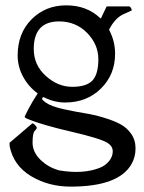

<svg xmlns="http://www.w3.org/2000/svg" viewBox="-20 -489 533 711"><path d="M141.6 -129.4Q127.4 -124.5 148.7 -109.6Q169.9 -94.7 215.8 -84.7Q261.7 -74.7 294.2 -69.6Q326.7 -64.5 362.1 -54Q397.5 -43.5 423.1 -30.5Q448.7 -17.6 465.3 5.9Q481.9 29.3 481.9 60.5Q481.9 91.8 467.8 117.2Q420.9 202.1 241.7 202.1Q159.7 202.1 94.7 163.1Q29.8 124 15.6 51.8V45.9Q15.6 42 15.1 40L99.6 -32.2Q103.5 -32.2 109.9 -25.9Q116.2 -19.5 116.2 -15.6Q116.2 -11.7 108.4 -3.9Q100.6 3.9 100.6 39.1Q100.6 74.2 129.9 102.8Q159.2 131.3 199.7 142.1Q287.1 156.7 348.6 132.8Q370.1 124.5 383.8 107.7Q397.5 90.8 397.5 71.5Q397.5 52.2 377.9 40Q351.1 23.4 243.4 -1.5Q135.7 -26.4 82.5 -48.3Q71.3 -53.2 71.3 -55.9Q71.3 -58.6 86.2 -86.9Q101.1 -115.2 119.6 -143.1Q85.9 -167.5 65.7 -204.6Q45.4 -241.7 45.4 -283.7Q45.4 -365.7 96.9 -417.5Q148.4 -469.2 225.3 -469.2Q302.2 -469.2 352.1 -420.9L354 -421.4Q372.6 -460.9 373.8 -463.1Q375 -465.3 377 -465.3H458.5Q461.9 -465.3 465.6 -458.3Q469.2 -451.2 466.8 -449.7Q455.6 -444.3 439.5 -437.5Q406.2 -423.3 383.8 -378.9Q406.2 -336.9 406.2 -290Q406.2 -212.9 353.8 -161.1Q301.3 -109.4 221.2 -109.4Q180.2 -109.4 141.6 -129.4ZM198.7 -409.7Q105 -409.7 105 -307.6Q105 -248 149.7 -207.8Q194.3 -167.5 247.3 -167.5Q300.3 -167.5 322.3 -190.9Q344.2 -214.4 344.2 -269.5Q344.2 -324.7 302.5 -367.2Q260.7 -409.7 198.7 -409.7Z"/></svg>

Font: Della Respira
Style: Regular
Weight: 500
Version: Version 0.201